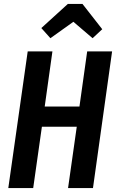

<svg xmlns="http://www.w3.org/2000/svg" viewBox="-20 -951 587 971"><path d="M234.9 -757.8 189 -809.1 323.2 -931.2H397L497.1 -803.2L448.2 -757.8L351.1 -840.8ZM147.9 0H22L120.1 -690.9H245.1L206.1 -412.1H381.8L420.9 -690.9H546.9L450.2 0H324.2L368.2 -310.1H191.9Z"/></svg>

Font: Fira Sans Compressed Medium
Style: Italic
Weight: 500
Width: 3
Italic angle: -8°
Designer: Carrois Corporate & Edenspiekermann AG
Foundry: Carrois Corporate GbR & Edenspiekermann AG
Version: Version 4.203;PS 004.203;hotconv 1.0.88;makeotf.lib2.5.64775